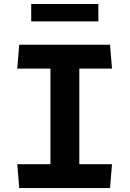

<svg xmlns="http://www.w3.org/2000/svg" viewBox="-20 -958 660 978"><path d="M78 0H540.5L550.5 -121.5H384V-608.5H550.5L540.5 -730H78L68 -608.5H237V-121.5H68ZM139 -849H481V-937.5H139Z"/></svg>

Font: Monaspace Argon
Style: Bold
Weight: 700
Designer: Riley Cran & the Lettermatic Team
Foundry: Lettermatic
Version: Version 1.000 (Monaspace Argon)